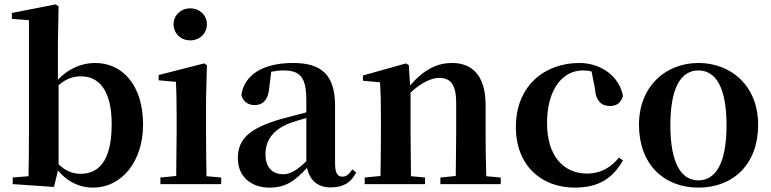

<svg xmlns="http://www.w3.org/2000/svg" viewBox="-20 -839 3515 875"><path d="M403 16C538 16 632 -107 632 -271C632 -451 538 -552 414 -552C353 -552 294 -528 244 -476V-651L247 -810L234 -819L34 -780V-753L112 -747V-235C112 -179 111 -94 110 -36L38 -30V0L226 13L244 -62C289 -9 344 16 403 16ZM247 -451C288 -485 318 -491 350 -491C431 -491 489 -427 489 -273C489 -95 422 -47 348 -47C312 -47 280 -59 247 -90Z M847 -655C889 -655 923 -685 923 -729C923 -770 889 -801 847 -801C805 -801 771 -770 771 -729C771 -685 805 -655 847 -655ZM782 0H988V-30L921 -36C920 -94 919 -180 919 -235V-388L923 -542L910 -550L703 -497V-473L782 -466C784 -418 785 -375 785 -308V-235L783 -37L711 -30V0Z M1487 15C1543 15 1579 -5 1603 -53L1586 -67C1568 -41 1556 -34 1541 -34C1519 -34 1507 -48 1507 -95V-356C1507 -494 1449 -552 1316 -552C1175 -552 1093 -496 1080 -406C1088 -376 1110 -360 1141 -360C1175 -360 1203 -382 1207 -439L1216 -512C1236 -516 1253 -518 1271 -518C1348 -518 1376 -488 1376 -381V-327L1266 -298C1114 -255 1064 -204 1064 -118C1064 -34 1124 16 1208 16C1284 16 1325 -16 1379 -74C1392 -18 1426 15 1487 15ZM1376 -104C1327 -57 1298 -45 1271 -45C1222 -45 1190 -75 1190 -136C1190 -203 1227 -248 1298 -277C1318 -284 1346 -293 1376 -301Z M2056 0H2262V-30L2196 -36C2194 -93 2193 -177 2193 -235V-361C2193 -493 2133 -552 2041 -552C1975 -552 1916 -526 1849 -450L1843 -542L1830 -550L1634 -495V-471L1712 -464C1715 -415 1716 -376 1716 -310V-235C1716 -180 1715 -94 1714 -37L1642 -30V0H1917V-30L1853 -36L1851 -235V-417C1901 -464 1948 -484 1982 -484C2033 -484 2059 -454 2059 -370V-235L2057 -37L1987 -30V0Z M2599 16C2706 16 2771 -24 2819 -108L2801 -121C2763 -74 2715 -48 2656 -48C2545 -48 2473 -132 2473 -278C2473 -429 2542 -518 2636 -518C2650 -518 2663 -517 2676 -513L2691 -437C2695 -376 2723 -356 2760 -356C2790 -356 2810 -370 2819 -402C2803 -488 2723 -552 2620 -552C2464 -552 2331 -450 2331 -260C2331 -83 2449 16 2599 16Z M3163 16C3321 16 3435 -90 3435 -270C3435 -449 3311 -552 3163 -552C3016 -552 2892 -448 2892 -270C2892 -92 3004 16 3163 16ZM3163 -17C3082 -17 3035 -100 3035 -268C3035 -437 3082 -518 3163 -518C3244 -518 3291 -437 3291 -268C3291 -100 3244 -17 3163 -17Z"/></svg>

Font: Source Han Serif CN
Style: Bold
Weight: 700
Designer: Ryoko NISHIZUKA 西塚涼子 (kana & ideographs); Frank Grießhammer (Latin, Greek & Cyrillic); Wenlong ZHANG 张文龙 (bopomofo); San
Foundry: Adobe
Version: Version 2.003;hotconv 1.1.1;makeotfexe 2.6.0